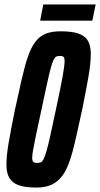

<svg xmlns="http://www.w3.org/2000/svg" viewBox="-20 -837 451 865"><path d="M143 8Q94 8 64.5 -2.5Q35 -13 22 -35.5Q9 -58 9 -95Q9 -137 19.5 -197Q30 -257 47 -341Q64 -419 77.5 -478.5Q91 -538 105 -579.5Q119 -621 138 -647Q157 -673 184.5 -684.5Q212 -696 253 -696Q303 -696 333 -686Q363 -676 376 -653.5Q389 -631 389 -594Q389 -552 378.5 -491.5Q368 -431 351 -347Q335 -273 322 -215Q309 -157 295 -115Q281 -73 261.5 -46Q242 -19 213.5 -5.5Q185 8 143 8ZM148 -103Q157 -103 163.5 -105.5Q170 -108 176 -119.5Q182 -131 189.5 -156.5Q197 -182 207 -227.5Q217 -273 232 -344Q254 -446 262.5 -494.5Q271 -543 271 -561Q271 -573 268.5 -577.5Q266 -582 262 -583.5Q258 -585 251 -585Q241 -585 234.5 -582.5Q228 -580 222 -568.5Q216 -557 209 -531.5Q202 -506 192 -460.5Q182 -415 167 -344Q152 -276 143 -232Q134 -188 129.5 -163.5Q125 -139 125 -126Q125 -115 128 -110.5Q131 -106 136 -104.5Q141 -103 148 -103ZM161 -744 175 -817H411L396 -744Z"/></svg>

Font: Saira UltraCondensed ExtraBold
Style: Italic
Weight: 800
Width: 1
Italic angle: -12°
Designer: Hector Gatti with collaboration of the Omnibus-Type team
Foundry: Omnibus-Type
Version: Version 1.101